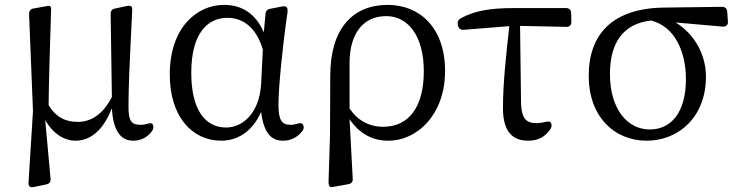

<svg xmlns="http://www.w3.org/2000/svg" viewBox="-20 -555 3023 786"><path d="M115 -100 97 189C96 200 98 206 102 209C106 212 111 212 121 210L170 200C182 197 188 190 187 177L165 -64C196 -8 243 21 289 21C353 21 404 -25 438 -112C443 -20 474 21 525 21C559 21 584 6 602 -18C609 -27 609 -35 606 -44C603 -52 595 -52 583 -48C575 -46 567 -44 557 -44C520 -44 506 -56 506 -118C506 -196 510 -285 521 -508C522 -519 521 -525 518 -528C515 -532 507 -532 497 -530L451 -520C439 -518 433 -511 433 -498L438 -158C403 -90 356 -56 298 -56C250 -56 209 -74 179 -125C180 -219 183 -316 189 -510C190 -521 189 -526 186 -529C183 -532 176 -531 166 -529L116 -520C104 -518 99 -509 99 -497Z M886 21C947 21 1011 -11 1049 -97C1060 -10 1090 21 1139 21C1172 21 1199 6 1218 -19C1225 -29 1225 -36 1220 -45C1215 -52 1207 -52 1195 -48C1188 -46 1180 -44 1170 -44C1134 -44 1120 -62 1120 -126C1120 -198 1137 -369 1157 -505C1158 -516 1157 -522 1153 -526C1149 -530 1142 -530 1132 -528L1086 -519C1075 -517 1068 -510 1067 -499L1060 -423C1025 -502 968 -535 897 -535C786 -535 675 -442 675 -250C675 -78 766 21 886 21ZM763 -257C763 -419 830 -482 911 -482C971 -482 1028 -447 1056 -352L1049 -211C1041 -87 970 -33 906 -33C816 -33 763 -111 763 -257Z M1332 -245 1331 -3 1325 189C1325 200 1327 206 1331 209C1335 212 1340 211 1350 209L1406 199C1418 197 1425 190 1424 177L1411 -67C1451 -8 1505 21 1569 21C1690 21 1802 -88 1802 -264C1802 -442 1698 -535 1567 -535C1425 -535 1332 -439 1332 -245ZM1411 -111V-300C1412 -418 1467 -489 1561 -489C1649 -489 1715 -410 1715 -263C1715 -118 1654 -36 1549 -36C1489 -36 1442 -64 1411 -111Z M1854 -454 1855 -450C1858 -438 1866 -432 1878 -433L2065 -448C2053 -339 2039 -219 2039 -112C2039 -14 2080 21 2142 21C2184 21 2211 5 2233 -26C2239 -35 2239 -43 2236 -51C2233 -58 2225 -59 2213 -56C2202 -53 2190 -51 2176 -51C2135 -51 2115 -68 2113 -134L2109 -449L2299 -445C2312 -445 2319 -452 2319 -466L2318 -502C2318 -515 2309 -522 2297 -522H2088C1984 -522 1923 -511 1866 -480C1856 -474 1852 -466 1854 -454Z M2627 21C2758 21 2870 -76 2870 -241C2870 -337 2818 -419 2746 -463L2939 -446C2952 -445 2961 -453 2960 -466L2957 -508C2956 -520 2948 -527 2936 -527L2698 -524C2487 -521 2390 -415 2390 -244C2390 -79 2494 21 2627 21ZM2477 -252C2477 -376 2528 -458 2645 -471C2742 -447 2788 -344 2788 -231C2788 -98 2730 -25 2640 -25C2548 -25 2477 -109 2477 -252Z"/></svg>

Font: 寒蝉锦书宋 Text
Style: Regular
Weight: 400
Designer: 寒蝉锦书宋{Warren} 思源宋体{Ryoko NISHIZUKA 西塚涼子 (kana & ideographs); Frank Grießhammer (Latin, Greek & Cyrillic); Wenlong ZHANG 
Foundry: Adobe & ChillType
Version: Version 2.000;Glyphs 3.1.1 (3135)